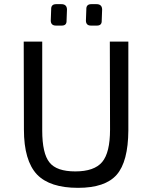

<svg xmlns="http://www.w3.org/2000/svg" viewBox="-20 -890 704 923"><path d="M275 -870Q301 -870 302 -845L300 -791Q301 -767 277 -767H249Q225 -767 224 -790L226 -845Q225 -870 250 -870ZM444 -870Q470 -870 471 -845L469 -791Q470 -767 446 -767H417Q394 -767 393 -790L395 -845Q394 -870 419 -870ZM597 -263Q596 -113 541 -50Q486 13 355 13Q220 13 158 -51Q95 -118 95 -267L94 -690H183V-263Q183 -152 218 -109Q252 -66 342 -66Q433 -66 471 -111Q509 -156 509 -267L508 -690H597Z"/></svg>

Font: Taylor Sans
Style: Regular
Weight: 400
Italic angle: -8°
Designer: Natanael Gama
Version: Version 1.001 September 8, 2015